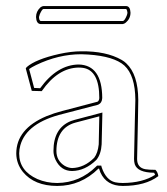

<svg xmlns="http://www.w3.org/2000/svg" viewBox="-20 -610 556 640"><path d="M437 -80.1Q437 -50.8 464.8 -45.9Q476.6 -43.9 498 -43.9Q505.9 -36.6 507.8 -22.9Q464.4 9.8 389.2 9.8Q335.4 9.8 314.9 -34.7Q312 -41.5 310.1 -47.9H308.1Q249.5 9.8 170.9 9.8Q94.7 9.8 56.2 -37.1Q34.7 -64 34.2 -98.1Q34.2 -180.2 134.8 -222.7Q159.7 -232.9 188 -240.2L305.2 -271Q310.5 -274.4 311 -283.2Q311 -375.5 256.8 -383.8Q249.5 -384.8 242.2 -384.8Q172.9 -383.8 119.1 -306.2L85.9 -307.1L65.9 -381.8L68.8 -386.2Q99.1 -412.6 177.7 -430.2Q217.8 -439 251 -439Q334 -439.9 385.7 -410.2Q395 -404.8 400.9 -398.9Q440.4 -361.8 440.9 -276.9Q440.9 -272.5 439.9 -215.8Q437 -98.6 437 -80.1ZM311 -222.2 231 -201.2Q168.5 -183.6 168 -106.9Q168 -74.2 195.8 -57.1Q208 -50.3 220.2 -49.8Q260.7 -50.8 293.9 -84Q306.2 -100.1 309.1 -128.9ZM389.2 -529.8H115.2Q101.1 -530.8 100.1 -553.2Q100.1 -571.8 114.7 -585.4Q120.6 -589.8 125 -589.8H400.9Q414.1 -588.9 415 -567.9Q415 -547.9 399.4 -534.7Q394 -530.3 389.2 -529.8ZM426.8 -80.1Q426.8 -98.1 429.7 -217.8Q431.2 -272.5 431.2 -276.9Q430.7 -358.4 394.5 -391.6Q359.9 -422.4 273.9 -428.2Q261.2 -429.2 251 -429.2Q174.8 -429.2 100.1 -393.1Q85 -385.7 77.1 -379.9L93.8 -316.9L113.8 -315.9Q170.4 -394 242.2 -395Q320.3 -393.1 320.8 -283.2Q319.8 -266.6 308.1 -261.7V-261.2L190.4 -230.5Q69.3 -201.2 47.9 -126Q43.9 -111.8 43.9 -98.1Q43.9 -40.5 104.5 -13.2Q135.3 0 170.9 0Q246.1 -1 300.8 -55.2L303.7 -58.1H317.4L319.3 -51.3Q333.5 -9.8 363.8 -2.4Q375 0 389.2 0Q455.6 -0.5 497.1 -27.3Q495.6 -31.2 493.7 -34.2Q438.5 -34.7 429.2 -62.5Q426.8 -70.8 426.8 -80.1ZM321.3 -234.9 318.8 -128.9Q316.9 -96.2 301.3 -77.1Q263.7 -40.5 220.2 -40Q183.1 -40 165 -77.6Q158.2 -92.8 158.2 -106.9Q158.2 -183.1 216.3 -206.5Q222.7 -209 228.5 -210.4ZM389.2 -540Q395 -540 402.3 -557.6Q404.8 -564 404.8 -567.9Q404.3 -575.2 400.9 -580.1H125Q120.6 -580.1 112.8 -563Q110.4 -556.6 109.9 -553.2Q109.9 -549.3 110.8 -546.1Q111.8 -543 113.3 -541.5L115.2 -540Z"/></svg>

Font: Linux Biolinum Outline O
Style: Bold
Weight: 700
Designer: Philipp H. Poll
Foundry: Philipp H. Poll
Version: Version 0.9.2